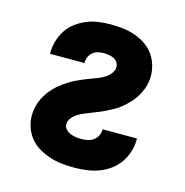

<svg xmlns="http://www.w3.org/2000/svg" viewBox="-85 -608 671 696"><g transform="rotate(15 250.0 -260.0)"><path d="M251 8Q228 8 205.5 5.5Q183 3 161.5 -4Q140 -11 120 -22.5Q100 -34 85.5 -51.5Q71 -69 63.5 -91Q56 -113 56 -135Q56 -149 58.5 -162Q61 -175 66 -188Q71 -201 78 -212.5Q85 -224 93.5 -234.5Q102 -245 112 -254Q122 -263 133 -271Q144 -279 155.5 -286Q167 -293 179 -298.5Q191 -304 203.5 -309.5Q216 -315 229 -319.5Q242 -324 254.5 -329Q267 -334 278.5 -341.5Q290 -349 298.5 -360Q307 -371 307 -384Q307 -394 301 -402Q295 -410 286.5 -414Q278 -418 268 -419.5Q258 -421 249 -421Q238 -421 227 -418Q216 -415 208 -408Q200 -401 195.5 -390.5Q191 -380 191 -369Q191 -369 191 -368.5Q191 -368 191 -368H62Q62 -369 62 -369.5Q62 -370 62 -371Q62 -394 68.5 -416.5Q75 -439 87.5 -458Q100 -477 119 -491Q138 -505 159 -513.5Q180 -522 203 -525Q226 -528 249 -528Q271 -528 293 -525.5Q315 -523 336 -516Q357 -509 376 -497Q395 -485 408.5 -467.5Q422 -450 429 -428.5Q436 -407 436 -385Q436 -371 433.5 -358Q431 -345 426 -332.5Q421 -320 414 -308Q407 -296 398.5 -286Q390 -276 380 -266.5Q370 -257 359.5 -249Q349 -241 337 -234.5Q325 -228 313 -222Q301 -216 288.5 -211Q276 -206 263.5 -201Q251 -196 238.5 -191Q226 -186 214.5 -179Q203 -172 194 -161Q185 -150 185 -136Q185 -126 192.5 -118Q200 -110 210 -106Q220 -102 230.5 -100.5Q241 -99 251 -99Q263 -99 275 -101.5Q287 -104 296.5 -111Q306 -118 311.5 -129Q317 -140 317 -152Q317 -152 317 -152.5Q317 -153 317 -153H446Q446 -152 446 -151.5Q446 -151 446 -150Q446 -126 439 -103.5Q432 -81 418.5 -61.5Q405 -42 385.5 -28Q366 -14 344 -6Q322 2 298.5 5Q275 8 251 8Z"/></g></svg>

Font: Iosevka SS04 Heavy
Style: Regular
Weight: 900
Monospace: yes
Designer: Belleve Invis
Foundry: Belleve Invis
Version: Version 19.0.0; ttfautohint (v1.8.4)